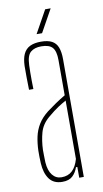

<svg xmlns="http://www.w3.org/2000/svg" viewBox="-86 -780 441 826"><g transform="rotate(-10 135.0 -367.0)"><path d="M118 5Q80 5 61.2 -20.8Q42.5 -46.5 40 -90Q39.5 -105 39 -118Q38.5 -131 39 -145Q40 -177 46 -205.2Q52 -233.5 67 -258.2Q82 -283 110 -305Q128 -318.5 149.2 -333Q170.5 -347.5 192 -360V-514Q192 -552.5 177.8 -568.8Q163.5 -585 129 -585Q99 -585 82.2 -570.5Q65.5 -556 64 -514Q63.5 -499.5 63.2 -482.2Q63 -465 63.2 -446.5Q63.5 -428 64 -410H45Q44.5 -437 44 -464.8Q43.5 -492.5 44 -514Q45 -546.5 54.5 -566.5Q64 -586.5 83 -595.8Q102 -605 131 -605Q161 -605 178.8 -595.5Q196.5 -586 204.2 -566Q212 -546 212 -514V0H192V-47H186Q178.5 -24.5 163 -9.8Q147.5 5 118 5ZM118 -15Q146.5 -15 164.5 -31.8Q182.5 -48.5 192 -82V-337Q175.5 -328 156.8 -315.8Q138 -303.5 110 -280Q79.5 -254 70 -219.5Q60.5 -185 59 -145Q59 -137 59.2 -121.5Q59.5 -106 60 -90Q62.5 -54 78 -34.5Q93.5 -15 118 -15ZM118.5 -640 173.5 -739H197.5L142.5 -640Z"/></g></svg>

Font: Big Shoulders Display SC Thin
Style: Regular
Weight: 100
Designer: Patric King
Foundry: XO Type Co
Version: Version 2.002